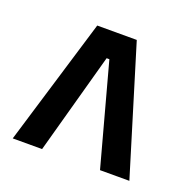

<svg xmlns="http://www.w3.org/2000/svg" viewBox="-72 -725 452 461"><g transform="rotate(20 154.0 -494.0)"><path d="M5 -332 103 -656H204L303 -332H228L158 -590H151L80 -332Z"/></g></svg>

Font: Bricolage Grotesque 96pt Condensed Light
Style: Regular
Weight: 300
Width: 3
Designer: Mathieu Triay
Foundry: Atelier Triay
Version: Version 1.001; ttfautohint (v1.8.4.7-5d5b);gftools[0.9.33.de